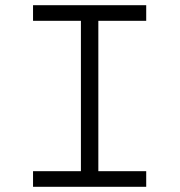

<svg xmlns="http://www.w3.org/2000/svg" viewBox="-20 -718 690 738"><path d="M291 0V-698H358V0ZM107 -698H542V-638H107ZM107 -60H542V0H107Z"/></svg>

Font: Azeret Mono Thin ExtraLight
Style: Regular
Weight: 250
Version: Version 1.002